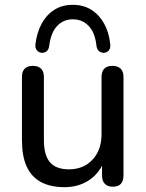

<svg xmlns="http://www.w3.org/2000/svg" viewBox="-20 -767 605 796"><path d="M247 9Q188 9 148.5 -13Q109 -35 90 -78Q71 -121 71 -186V-448Q71 -471 82.5 -482.5Q94 -494 116 -494Q138 -494 150 -482.5Q162 -471 162 -448V-186Q162 -124 187 -94.5Q212 -65 266 -65Q326 -65 363.5 -105Q401 -145 401 -211V-448Q401 -471 412.5 -482.5Q424 -494 446 -494Q468 -494 480 -482.5Q492 -471 492 -448V-40Q492 7 448 7Q426 7 414.5 -5Q403 -17 403 -40V-127L416 -110Q396 -52 351.5 -21.5Q307 9 247 9ZM153 -548Q141 -549 133 -558.5Q125 -568 127 -584Q133 -633 153 -669.5Q173 -706 205.5 -726.5Q238 -747 282 -747Q326 -747 358.5 -726.5Q391 -706 411.5 -669.5Q432 -633 437 -584Q439 -568 431.5 -558.5Q424 -549 411 -548Q399 -548 390.5 -555Q382 -562 380 -577Q374 -632 347.5 -659.5Q321 -687 282 -687Q243 -687 217 -659.5Q191 -632 184 -577Q182 -562 174 -555Q166 -548 153 -548Z"/></svg>

Font: Nunito ExtraLight Medium
Style: Regular
Weight: 500
Version: Version 3.602